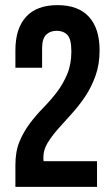

<svg xmlns="http://www.w3.org/2000/svg" viewBox="-20 -728 436 748"><path d="M258 -528Q258 -576 242.5 -592Q227 -608 201 -608Q175 -608 159.5 -592.5Q144 -577 144 -539V-464H40V-532Q40 -617 81.5 -662.5Q123 -708 204 -708Q285 -708 326.5 -662.5Q368 -617 368 -532Q368 -477 352 -432.5Q336 -388 311.5 -351.5Q287 -315 258.5 -284Q230 -253 205.5 -225Q181 -197 165 -170.5Q149 -144 149 -115Q149 -105 150 -100H358V0H40V-86Q40 -138 56 -176.5Q72 -215 96.5 -247.5Q121 -280 149 -308.5Q177 -337 201.5 -369Q226 -401 242 -439.5Q258 -478 258 -528Z"/></svg>

Font: Bebas Neue
Style: Regular
Weight: 400
Designer: Ryoichi Tsunekawa
Foundry: Ryoichi Tsunekawa
Version: Version 1.300